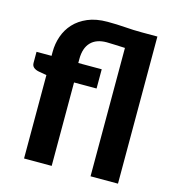

<svg xmlns="http://www.w3.org/2000/svg" viewBox="-110 -833 842 926"><g transform="rotate(15 311.0 -370.5)"><path d="M94.5 0V-416.5L54.5 -423.5Q39 -426.5 29.2 -434.5Q19.5 -442.5 19.5 -457.5V-512.5H94.5V-532.5Q94.5 -573 107.5 -610.5Q120.5 -648 147.2 -677Q174 -706 215.2 -723.5Q256.5 -741 313 -741Q360 -741 401.8 -737.8Q443.5 -734.5 486 -734.5H563.5V0H426.5V-641Q400.5 -642 375.8 -643.2Q351 -644.5 335 -644.5Q283 -644.5 255.5 -615.8Q228 -587 228 -532.5V-512.5H345V-416.5H232.5V0Z"/></g></svg>

Font: Lato 2
Style: Regular
Weight: 800
Designer: Lukasz Dziedzic with Adam Twardoch and Botio Nikoltchev
Foundry: tyPoland Lukasz Dziedzic
Version: Version 2.015; 2015-08-06; http://www.latofonts.com/